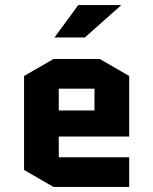

<svg xmlns="http://www.w3.org/2000/svg" viewBox="-20 -738 605 758"><path d="M490 -117V0H191L75 -67V-438L191 -505H374L490 -438V-199H212V-117ZM212 -388V-302H353V-388ZM195 -590 289 -718H459L315 -590Z"/></svg>

Font: Quantico
Style: Bold
Weight: 700
Designer: Matt Desmond
Foundry: MADtype
Version: Version 2.002